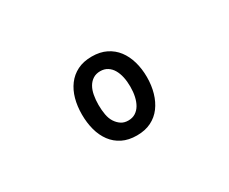

<svg xmlns="http://www.w3.org/2000/svg" viewBox="-58 -898 717 601"><g transform="rotate(-30 300.0 -597.5)"><path d="M300 -455Q270 -455 248 -466Q226 -477 211.5 -496.5Q197 -516 190 -542Q183 -568 183 -598Q183 -628 190 -653.5Q197 -679 211.5 -698.5Q226 -718 248 -729Q270 -740 300 -740Q330 -740 352 -729Q374 -718 388.5 -699Q403 -680 410.5 -654Q418 -628 418 -598Q418 -568 410.5 -542Q403 -516 388.5 -496.5Q374 -477 352 -466Q330 -455 300 -455ZM300 -509Q315 -509 326 -516Q337 -523 344 -535Q351 -547 354.5 -563Q358 -579 358 -598Q358 -617 354.5 -633Q351 -649 344 -661Q337 -673 326 -680Q315 -687 300 -687Q285 -687 274 -680Q263 -673 256 -661Q249 -649 246 -632.5Q243 -616 243 -598Q243 -579 246 -562.5Q249 -546 256.5 -534.5Q264 -523 274.5 -516Q285 -509 300 -509Z"/></g></svg>

Font: Maple Mono NF CN
Style: Regular
Weight: 400
Monospace: yes
Designer: subframe7536
Version: Version 7.000